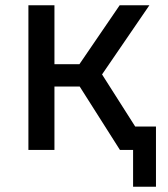

<svg xmlns="http://www.w3.org/2000/svg" viewBox="-20 -570 640 730"><path d="M88 0V-550H187V-326H282L435 -550H548L368 -287L494 -89H573V140H486V0H436L283 -241H187V0Z"/></svg>

Font: Pitagon Sans Mono Medium
Style: Regular
Weight: 500
Monospace: yes
Designer: Travis Tran
Foundry: Pitagon
Version: Version 1.001; ttfautohint (v1.8.4.7-5d5b);gftools[0.9.26]